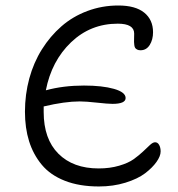

<svg xmlns="http://www.w3.org/2000/svg" viewBox="-20 -719 641 691"><path d="M335.9 -47.9Q265.6 -47.9 213.4 -68.4Q161.1 -88.9 130.4 -126Q99.6 -163.1 84.7 -210.7Q69.8 -258.3 69.8 -316.9Q69.8 -378.9 85.4 -436.5Q101.1 -494.1 130.9 -541.5Q160.6 -588.9 201.2 -624.3Q241.7 -659.7 294.4 -679.4Q347.2 -699.2 405.8 -699.2Q467.3 -699.2 499 -673.6Q530.8 -647.9 530.8 -603Q530.8 -576.2 518.8 -557.1Q506.8 -538.1 485.8 -538.1Q478.5 -538.1 473.9 -540.5Q469.2 -543 466.8 -546.1Q464.4 -549.3 463.4 -556.4Q462.4 -563.5 462.4 -568.1Q462.4 -572.8 462.6 -582.8Q462.9 -592.8 462.9 -598.1Q462.9 -633.8 403.8 -633.8Q305.7 -633.8 235.6 -566.7Q165.5 -499.5 145 -394Q207.5 -411.1 282.2 -411.1Q348.1 -411.1 390.1 -399.2Q432.1 -387.2 432.1 -366.2Q432.1 -345.2 384.8 -345.2Q368.2 -345.2 328.6 -349.6Q289.1 -354 267.1 -354Q213.4 -354 137.2 -335.9V-315.9Q137.2 -218.8 190.2 -165.8Q243.2 -112.8 335 -112.8Q375.5 -112.8 408.7 -122.6Q441.9 -132.3 461.2 -146.2Q480.5 -160.2 494.9 -173.8Q509.3 -187.5 519.8 -197.3Q530.3 -207 538.1 -207Q547.4 -207 552.7 -197.5Q558.1 -188 558.1 -173.8Q558.1 -157.2 543.2 -136.2Q528.3 -115.2 502 -95.2Q475.6 -75.2 431.4 -61.5Q387.2 -47.9 335.9 -47.9Z"/></svg>

Font: Shantell Sans Irregular Bouncy
Style: Regular
Weight: 300
Designer: Stephen Nixon, Anya Danilova, Shantell Martin
Foundry: Arrow Type
Version: Version 1.006;[9816181b4]